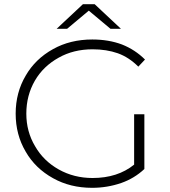

<svg xmlns="http://www.w3.org/2000/svg" viewBox="-20 -894 813 919"><path d="M622 -106V-347H671V-85Q623 -40 560 -18Q493 5 421 5Q316 5 234 -41Q149 -88 103 -168Q55 -249 55 -350Q55 -451 103 -532Q149 -612 234 -659Q316 -705 422 -705Q500 -705 564 -681Q627 -656 674 -609L642 -575Q597 -620 544 -639Q490 -658 423 -658Q332 -658 261 -618Q187 -577 147 -508Q106 -437 106 -350Q106 -264 148 -194Q188 -124 261 -83Q334 -42 423 -42Q543 -42 622 -106ZM559 -756H509L405 -843L301 -756H251L377 -874H433Z"/></svg>

Font: Montserrat Light Alt1
Style: Light
Weight: 500
Designer: Differentunic
Foundry: Julieta Ulanovsky
Version: 0.1